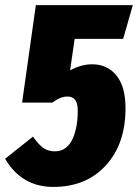

<svg xmlns="http://www.w3.org/2000/svg" viewBox="-45 -716 543 756"><path d="M165 20Q40.5 20 -24.9 -90.8L85 -178.2Q105 -148.9 124 -134.5Q143.1 -120.1 171.9 -120.1Q196.3 -120.1 214.4 -134.3Q232.4 -148.4 242.2 -172.1Q252 -195.8 256.6 -222.4Q261.2 -249 261.2 -278.8Q261.2 -310.5 250.7 -323.2Q240.2 -335.9 220.2 -335.9Q192.9 -335.9 161.1 -312H42L96.2 -695.8H478L439.9 -563H249L231 -439Q274.9 -462.9 317.9 -462.9Q377 -462.9 413.1 -419.2Q449.2 -375.5 449.2 -290Q449.2 -148.9 371.6 -64.5Q293.9 20 165 20Z"/></svg>

Font: Fira Sans Compressed Heavy
Style: Italic
Weight: 900
Width: 3
Italic angle: -8°
Designer: Carrois Corporate & Edenspiekermann AG
Foundry: Carrois Corporate GbR & Edenspiekermann AG
Version: Version 4.203;PS 004.203;hotconv 1.0.88;makeotf.lib2.5.64775